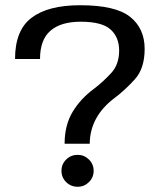

<svg xmlns="http://www.w3.org/2000/svg" viewBox="-20 -700 621 734"><path d="M227 -150.5Q227 -222 258 -273Q289 -324 340.5 -361.5Q375.5 -388.5 405.5 -421.2Q435.5 -454 435.5 -507Q435.5 -557.5 402.8 -587.2Q370 -617 288.5 -617Q212.5 -617 172.8 -582.5Q133 -548 133 -474.5H37.5Q37.5 -584.5 100.8 -632.2Q164 -680 286.5 -680Q421.5 -680 477.2 -635.8Q533 -591.5 533 -513Q533 -438 495.2 -396.5Q457.5 -355 417.5 -325Q371 -290 347.2 -246.2Q323.5 -202.5 323 -150.5ZM277 14Q251 14 233 -3.8Q215 -21.5 215 -47Q215 -72.5 233 -90.2Q251 -108 277 -108Q302 -108 320 -90.2Q338 -72.5 338 -47Q338 -21.5 320 -3.8Q302 14 277 14Z"/></svg>

Font: Anybody ExtraExpanded
Style: Regular
Weight: 400
Width: 8
Designer: Tyler Finck
Foundry: Etcetera Type Company
Version: Version 1.010; ttfautohint (v1.8.3) -l 8 -r 50 -G 200 -x 14 